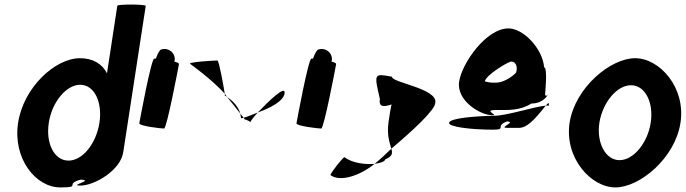

<svg xmlns="http://www.w3.org/2000/svg" viewBox="-20 -810 2993 838"><path d="M59 -274C35 -118 136 8 243 8C339 8 259 -6 332 -26C394 -23 277 0 331 0C392 0 506 -66 518 -146L616 -784C617 -792 493 -792 492 -785L447 -490C426 -532 384 -556 329 -556C222 -556 83 -430 59 -274ZM193 -274C207 -366 270 -440 330 -440C391 -440 428 -366 414 -274C400 -184 341 -109 279 -109C217 -109 179 -184 193 -274Z M588 -272C586 -260 683 -249 696 -249C708 -249 759 -518 761 -530C762 -534 754 -538 741 -541C743 -548 744 -556 741 -564C735 -588 708 -602 684 -594C678 -594 669 -578 660 -554H653C640 -554 590 -284 588 -272Z M809 -532C809 -532 903 -465 961 -401C956 -432 936 -546 929 -546C919 -546 807 -540 809 -532ZM961 -401C962 -397 961 -394 961 -393C961 -393 966 -391 971 -387C967 -391 965 -397 961 -401ZM971 -387C994 -359 1015 -332 1029 -314C1019 -351 987 -376 971 -387ZM1029 -314C1030 -308 1031 -301 1032 -294C1035 -294 1039 -295 1043 -296C1040 -300 1035 -306 1029 -314ZM1043 -296C1045 -292 1048 -290 1047 -290C1041 -290 1072 -284 1071 -276C1071 -276 1083 -295 1105 -319C1078 -308 1058 -300 1043 -296ZM1105 -319C1161 -339 1217 -369 1222 -402C1228 -442 1154 -370 1105 -319Z M1274 -272C1272 -260 1369 -249 1382 -249C1394 -249 1445 -518 1447 -530C1448 -534 1440 -538 1427 -541C1429 -548 1430 -556 1427 -564C1421 -588 1394 -602 1370 -594C1364 -594 1355 -578 1346 -554H1339C1326 -554 1276 -284 1274 -272Z M1422 -46C1464 -14 1551 -43 1615 -95C1577 -91 1516 -98 1484 -124C1476 -124 1424 -56 1422 -46ZM1638 -378C1632 -340 1657 -344 1689 -354C1684 -333 1680 -306 1676 -279C1667 -218 1682 -184 1688 -161C1780 -239 1879 -329 1880 -362C1890 -424 1687 -450 1691 -475C1612 -490 1612 -490 1638 -378ZM1615 -95C1640 -98 1660 -105 1661 -114C1693 -128 1694 -140 1688 -161C1663 -137 1639 -114 1615 -95Z M1940 -274C1937 -256 2037 -244 2132 -244C2194 -244 2138 -260 2193 -280C2236 -278 2153 -252 2193 -252H2247C2290 -252 2339 -322 2362 -349C2315 -345 2194 -306 2142 -305C2047 -303 1943 -294 1940 -274ZM1984 -454C1971 -372 2075 -307 2129 -307C2159 -307 2083 -330 2147 -330C2197 -330 2248 -326 2299 -358C2343 -358 2363 -384 2370 -394C2366 -391 2358 -392 2359 -398C2359 -398 2371 -516 2355 -516C2348 -598 2265 -686 2199 -686C2102 -686 1996 -534 1984 -454ZM2096 -455C2102 -482 2184 -532 2206 -540C2226 -547 2242 -524 2233 -494C2223 -481 2186 -454 2155 -450C2121 -446 2096 -455 2096 -455ZM2362 -349C2371 -350 2375 -349 2375 -347C2378 -365 2373 -362 2362 -349ZM2370 -394C2371 -395 2373 -396 2373 -398C2373 -398 2371 -397 2370 -394Z M2466 -274C2443 -121 2559 8 2666 8C2773 8 2927 -121 2950 -274C2974 -428 2859 -556 2752 -556C2645 -556 2490 -428 2466 -274ZM2596 -274C2610 -362 2672 -438 2734 -438C2796 -438 2834 -362 2820 -274C2807 -188 2746 -111 2684 -111C2622 -111 2583 -188 2596 -274Z"/></svg>

Font: Ampere
Style: SCSuCndIta
Weight: 400
Version: Version 1